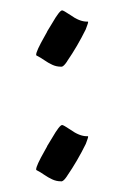

<svg xmlns="http://www.w3.org/2000/svg" viewBox="-20 -327 238 368"><path d="M98.6 20.5H96.7Q87.9 20.5 80.1 16.8Q72.3 13.2 64.9 8.1Q57.6 2.9 49.8 -1Q49.3 -1.5 49.3 -2.4Q49.3 -9.3 65.4 -37.6L70.3 -46.4V-46.9L80.1 -63Q94.2 -87.4 99.1 -87.4Q101.6 -87.4 114.7 -78.6Q132.3 -65.9 146.5 -65.9H148.4Q148.9 -65.9 148.9 -64.9Q148.9 -63.5 147.7 -60.3Q146.5 -57.1 145.8 -54.9Q145 -52.7 144.8 -52.2Q144.5 -51.8 144.5 -51.3Q128.4 -18.6 108.9 9.8L108.4 10.7Q102.5 19.5 98.6 20.5ZM98.6 -199.2H96.7Q87.9 -199.2 80.1 -202.9Q72.3 -206.5 64.9 -211.7Q57.6 -216.8 49.8 -220.7Q49.3 -221.2 49.3 -222.2Q49.3 -229 65.4 -257.3L70.3 -266.1V-266.6L80.1 -282.7Q94.2 -307.1 99.1 -307.1Q101.6 -307.1 114.7 -298.3Q132.3 -285.6 146.5 -285.6H148.4Q148.9 -285.6 148.9 -284.7Q148.9 -283.2 147.7 -280Q146.5 -276.9 145.8 -274.7Q145 -272.5 144.8 -272Q144.5 -271.5 144.5 -271Q128.4 -238.3 108.9 -210L108.4 -209Q102.5 -200.2 98.6 -199.2Z"/></svg>

Font: Terrible Cursive
Style: Regular
Weight: 400
Designer: GGBotNet
Foundry: GGBotNet
Version: 1.00